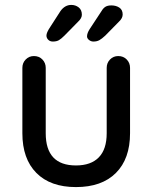

<svg xmlns="http://www.w3.org/2000/svg" viewBox="-20 -752 620 781"><path d="M509 -476V-210Q509 -106 451.5 -48.5Q394 9 289 9Q185 9 128 -48.5Q71 -106 71 -210V-476Q71 -496 84.5 -510Q98 -524 118 -524Q139 -524 152.5 -510Q166 -496 166 -476V-210Q166 -79 289 -79Q350 -79 382 -112Q414 -145 414 -210V-476Q414 -496 427.5 -510Q441 -524 461 -524Q482 -524 495.5 -510Q509 -496 509 -476ZM169 -605V-608Q169 -617 179 -634L226 -707Q244 -732 270 -732Q287 -732 300 -722Q313 -712 313 -692Q313 -678 298 -664L242 -607Q229 -594 219.5 -588.5Q210 -583 195 -583Q184 -583 177 -589.5Q170 -596 169 -605ZM334 -604Q334 -617 345 -634L393 -707Q400 -719 409 -724.5Q418 -730 433 -730Q452 -730 465.5 -721Q479 -712 479 -693Q479 -678 464 -664L408 -607Q394 -594 384 -588.5Q374 -583 360 -583Q350 -583 342 -589.5Q334 -596 334 -604Z"/></svg>

Font: Quicksand Medium
Style: Regular
Weight: 500
Designer: Andrew Paglinawan
Foundry: Andrew Paglinawan
Version: Version 3.000